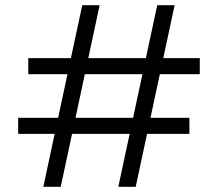

<svg xmlns="http://www.w3.org/2000/svg" viewBox="-20 -720 840 740"><path d="M147 0 297 -700H364L214 0ZM436 0 586 -700H653L503 0ZM50 -204V-266H710V-204ZM89 -434V-496H750V-434Z"/></svg>

Font: Host Grotesk Light
Style: Regular
Weight: 300
Designer: Doukan Karapınar
Foundry: Element Type
Version: Version 1.003